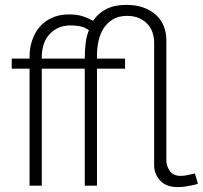

<svg xmlns="http://www.w3.org/2000/svg" viewBox="-20 -760 830 786"><path d="M708 6Q660 6 635.5 -21Q611 -48 611 -84V-587Q611 -607 604.5 -626.5Q598 -646 584.5 -661Q571 -676 550 -685.5Q529 -695 500 -695Q466 -695 442.5 -681Q419 -667 404.5 -644.5Q390 -622 383.5 -593Q377 -564 377 -534V-520H492V-479H377V0H327V-479H151V0H101V-479H28V-520H101V-527Q101 -563 111.5 -594.5Q122 -626 142 -649.5Q162 -673 192.5 -687Q223 -701 262 -701Q298 -701 321.5 -692.5Q345 -684 361 -675Q382 -706 415.5 -723Q449 -740 497 -740Q537 -740 567.5 -729Q598 -718 619 -698.5Q640 -679 650.5 -652.5Q661 -626 661 -595V-102Q661 -81 675 -60.5Q689 -40 719 -40Q728 -40 738 -41.5Q748 -43 756.5 -45Q765 -47 771 -48.5Q777 -50 778 -50L790 -8Q790 -7 782 -5Q774 -3 762 -0.5Q750 2 735.5 4Q721 6 708 6ZM327 -520Q327 -556 331 -586Q335 -616 344 -636Q327 -649 307 -652.5Q287 -656 270 -656Q238 -656 215.5 -644.5Q193 -633 178.5 -615Q164 -597 157.5 -574Q151 -551 151 -528V-520Z"/></svg>

Font: Oxford Sans
Style: Regular
Weight: 300
Designer: Matt McInerney, Pablo Impallari, Rodrigo Fuenzalida
Foundry: Matt McInerney, Pablo Impallari, Rodrigo Fuenzalida
Version: Version 3.000g; ttfautohint (v1.5) -l 8 -r 28 -G 28 -x 14 -D